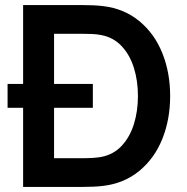

<svg xmlns="http://www.w3.org/2000/svg" viewBox="-20 -740 742 760"><path d="M10 -407.7H347.5V-313.2H10ZM71.5 -720H300.8Q355.2 -720 388.5 -715.8Q471.8 -705.7 531.6 -656.3Q591.5 -606.9 622.5 -529.8Q653.5 -452.8 653.5 -360Q653.5 -267.2 622.5 -190.1Q591.5 -113.1 531.7 -63.7Q471.8 -14.3 388.5 -4.2Q355.3 0 300.8 0H71.5ZM300.8 -113.7Q354.3 -113.7 380.7 -118.8Q429.7 -128.2 462.2 -163.4Q494.7 -198.6 510.3 -249.7Q526 -300.8 526 -360Q526 -420.4 509.9 -471.8Q493.8 -523.1 461.3 -557.6Q428.8 -592.2 380.7 -601.2Q364.2 -604.6 343.9 -605.5Q323.6 -606.3 300.8 -606.3H194V-113.7Z"/></svg>

Font: Tap Sans
Style: Regular
Weight: 400
Designer: Tap Payments
Foundry: Tap Payments
Version: Version 1.001;Glyphs 3.1.2 (3151)